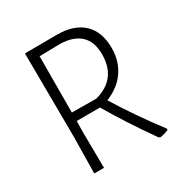

<svg xmlns="http://www.w3.org/2000/svg" viewBox="-153 -758 845 885"><g transform="rotate(-30 269.0 -316.0)"><path d="M271 -640Q362 -640 411 -594Q460 -548 460 -461Q460 -391 424 -339.5Q388 -288 322 -262Q394 -144 494 -12V-5Q478 3 449 8L441 4Q346 -130 276 -250H152L151 -197L153 0H101L104 -194L101 -639ZM265 -596 153 -594 152 -295 282 -294Q407 -328 407 -458Q407 -525 370.5 -559.5Q334 -594 265 -596Z"/></g></svg>

Font: Alegreya Sans Light
Style: Regular
Weight: 300
Designer: Juan Pablo del Peral
Foundry: Huerta Tipografica
Version: Version 2.007